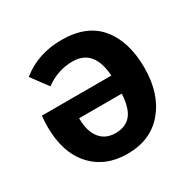

<svg xmlns="http://www.w3.org/2000/svg" viewBox="-131 -675 817 819"><g transform="rotate(-30 278.0 -265.0)"><path d="M270 -546Q394 -546 456 -471Q518 -396 518 -266Q518 -140 453 -62Q388 16 273 16Q164 16 99 -55.5Q34 -127 34 -254Q34 -284 37 -308H379Q370 -443 265 -443Q192 -443 131 -398L71 -479Q154 -546 270 -546ZM379 -219H169V-212Q170 -153 197 -119.5Q224 -86 273 -86Q322 -86 348.5 -117Q375 -148 379 -219Z"/></g></svg>

Font: Fira Sans SemiBold
Style: Regular
Weight: 600
Designer: bBox Type GmbH & Carrois Corporate GbR & Edenspiekermann AG
Foundry: bBox Type GmbH & Carrois Corporate GbR & Edenspiekermann AG
Version: Version 4.301;PS 004.301;hotconv 1.0.88;makeotf.lib2.5.64775